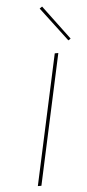

<svg xmlns="http://www.w3.org/2000/svg" viewBox="-60 -932 440 966"><g transform="rotate(-5 160.0 -449.0)"><path d="M234 -658H252L109 0H91ZM178 -889 191 -898 320 -725 308 -717Z"/></g></svg>

Font: Ysabeau Thin
Style: Italic
Weight: 200
Italic angle: -12°
Designer: Christian Thalmann (Catharsis Fonts)
Version: Version 0.003